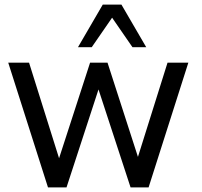

<svg xmlns="http://www.w3.org/2000/svg" viewBox="-20 -810 872 830"><path d="M15.6 -539.1H105.6L249.4 -81.1H220.8L369.4 -539.1H444.8L592.7 -81.1H560.4L704.2 -539.1H794.2L622.4 0H544.4L392.3 -464.6H419.3L267.6 0H187.4ZM424.3 -790.2H504.9L612.1 -606H552.6L464.6 -733.5L376.6 -606H317.1Z"/></svg>

Font: Min Sans VF VF
Style: Regular
Weight: 400
Designer: Jinseong-Kim, NotoSansCJK, Nunito
Foundry: Jinseong-Kim
Version: Version 1.420;Glyphs 3.1.2 (3151)